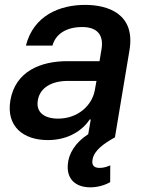

<svg xmlns="http://www.w3.org/2000/svg" viewBox="-20 -573 612 801"><path d="M179.7 11.4C267.8 11.4 326 -31.6 354.4 -74.6H358.7L348 -13.1C293 22 265.3 70 262.8 114.7C258.2 175.4 296.5 208.5 356.9 208.5C392.4 208.5 421.5 197.1 439.6 187.1L440 116.8C429.3 121.4 414.4 127.5 395.6 127.5C370.4 127.5 361.9 114.7 366.1 92.7C372.5 54.3 412.6 26.3 459.5 0L520.2 -363.6C545.5 -515.3 430.4 -552.6 335.2 -552.6C228.7 -552.6 120 -508.2 88.1 -382.8H198.9C212 -430.8 256 -460.2 322.8 -460.2C386.7 -460.2 412.6 -426.1 403.8 -369.7L395.2 -317.8H260.7C151.6 -317.8 44 -277 23.1 -153.4C5.7 -46.5 76 11.4 179.7 11.4ZM137.8 -154.1C146 -207.4 196 -235.4 262.8 -235.4H382.5L375.4 -196C363.6 -132.8 305 -78.1 222.3 -78.1C165.1 -78.1 129.3 -104.4 137.8 -154.1Z"/></svg>

Font: Magic Ui Pro Semi Bold
Style: Italic
Weight: 600
Italic angle: -9.39999°
Designer: Stefan Endress, Andreas Faust
Version: Version 1.000;FEAKit 1.0